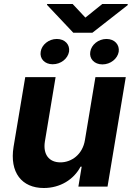

<svg xmlns="http://www.w3.org/2000/svg" viewBox="-20 -930 662 957"><path d="M403.4 -232.2C391.7 -159.1 335.6 -120.7 281.2 -120.7C223.7 -120.7 193.5 -160.9 203.8 -225.1L257.1 -545.5H105.8L47.6 -198.2C27 -70.7 88.4 7.1 198.2 7.1C280.2 7.1 347.7 -35.2 381.4 -99.1H387.1L370.7 0H516L606.9 -545.5H455.6ZM182.9 -672.6C176.8 -637.4 202.8 -609.7 242.5 -609.7C282.7 -609.7 317.8 -636.7 324.2 -672.6C329.2 -707.4 304 -735.8 263.1 -735.8C222.7 -735.8 187.9 -706.7 182.9 -672.6ZM214.5 -905.5 345.2 -767H440.7L616.5 -904.5V-910.2H490.1L405.5 -842.3L342 -910.2H214.5ZM430 -671.9C424 -637.4 449.9 -609 490.4 -609C531.2 -609 565.7 -637.4 571.7 -671.9C576.7 -706.7 551.8 -735.8 510.7 -735.8C470.2 -735.8 435 -706.7 430 -671.9Z"/></svg>

Font: Magic Ui Pro
Style: Bold Italic
Weight: 700
Italic angle: -9.39999°
Designer: Stefan Endress, Andreas Faust
Version: Version 1.000;FEAKit 1.0